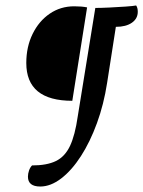

<svg xmlns="http://www.w3.org/2000/svg" viewBox="-20 -604 523 701"><path d="M127 77Q82 77 82 41Q82 30 86 18.5Q90 7 97 0Q151 0 184 -16Q217 -32 235.5 -71Q254 -110 264 -180L328 -575Q348 -575 379.5 -576.5Q411 -578 439 -580Q467 -582 477 -584Q483 -576 483 -561Q483 -536 461.5 -521Q440 -506 403 -506L371 -301Q359 -223 334 -154.5Q309 -86 275.5 -34Q242 18 203.5 47.5Q165 77 127 77ZM244 -236Q76 -236 76 -374Q76 -433 99 -480Q122 -527 161.5 -554Q201 -581 251 -581Q279 -581 298 -577Z"/></svg>

Font: Petrona Medium
Style: Italic
Weight: 500
Italic angle: -9°
Designer: Ringo R. Seeber
Foundry: Ringo R. Seeber
Version: Version 2.001; ttfautohint (v1.8.3)